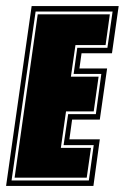

<svg xmlns="http://www.w3.org/2000/svg" viewBox="-46 -611 410 631"><path d="M-26 0 58 -591H344L322 -436H222L215 -386H306L282 -218H191L182 -153H282L261 0ZM-8 -18H246L262 -134H163L178 -236H269L287 -368H196L208 -454H307L324 -573H71ZM2 -27 78 -564H315L301 -463H202L187 -359H278L262 -245H171L154 -125H253L239 -27Z"/></svg>

Font: Alumni Sans Collegiate One
Style: Italic
Weight: 400
Italic angle: -8°
Designer: Robert E. Leuschke
Foundry: Robert E. Leuschke
Version: Version 1.100